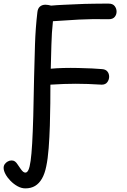

<svg xmlns="http://www.w3.org/2000/svg" viewBox="-77 -778 698 1059"><path d="M63 261Q41 261 19.5 249Q-2 237 -19.5 219Q-37 201 -47 182Q-57 163 -57 148Q-57 136 -50.5 127Q-44 118 -34 112.5Q-24 107 -13 107Q-2 107 5.5 112.5Q13 118 20 129Q31 145 38 155Q45 165 51 169.5Q57 174 63 174Q73 174 80 159Q87 144 92 108.5Q97 73 100.5 12.5Q104 -48 106.5 -137.5Q109 -227 111 -351Q113 -441 116 -532.5Q119 -624 129 -709Q131 -731 143 -741.5Q155 -752 174 -752Q180 -752 189.5 -750.5Q199 -749 205 -747Q237 -750 273 -751.5Q309 -753 353 -755Q365 -756 389.5 -756.5Q414 -757 441.5 -757.5Q469 -758 491.5 -758Q514 -758 523 -758Q545 -758 555.5 -744.5Q566 -731 566 -714Q566 -697 555.5 -684.5Q545 -672 523 -672Q432 -674 357.5 -670Q283 -666 215 -661Q208 -597 206.5 -530.5Q205 -464 203 -399Q233 -402 273 -403Q313 -404 354.5 -403Q396 -402 430.5 -400.5Q465 -399 484 -397Q505 -396 515 -384Q525 -372 525 -355Q525 -339 515 -325Q505 -311 484 -311Q405 -316 341 -316Q277 -316 201 -311Q201 -268 200.5 -209Q200 -150 198 -85.5Q196 -21 191.5 38.5Q187 98 178 140Q170 180 154.5 207Q139 234 116.5 247.5Q94 261 63 261Z"/></svg>

Font: Playpen Sans
Style: Regular
Weight: 400
Designer: Laura Meseguer, Veronika Burian, José Scaglione, Kostas Bartsokas, Vera Evstafieva, Tom Grace, Yorlmar Campos
Foundry: TypeTogether
Version: Version 2.000